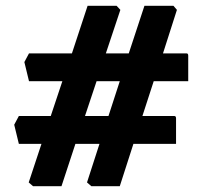

<svg xmlns="http://www.w3.org/2000/svg" viewBox="-20 -690 702 662"><path d="M94 -48 79 -61 123 -194H45L29 -260L45 -290H155L195 -410H80L64 -476L80 -506H228L282 -670H382L395 -656L345 -506H424L478 -670H578L590 -656L542 -506H623Q629 -506 629 -498V-410H510L471 -290H581Q587 -290 587 -282V-194H440L393 -48H295L280 -61L323 -194H240L192 -48ZM273 -290H354L393 -410H313Z"/></svg>

Font: Kreon SemiBold
Style: Regular
Weight: 600
Designer: Julia Petretta
Foundry: Julia Petretta and Eli Heuer
Version: Version 2.002